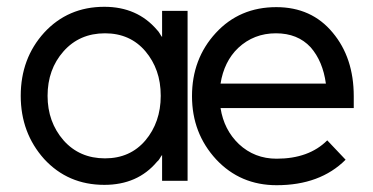

<svg xmlns="http://www.w3.org/2000/svg" viewBox="-20 -532 1098 565"><path d="M457 -500V-423Q453 -428 450 -433.5Q447 -439 442 -444Q384 -512 287 -512Q180 -512 110 -436Q41 -360 41 -250Q41 -141 110 -64Q180 12 287 12Q385 12 442 -56Q447 -60 450 -65.5Q453 -71 457 -76V0H532V-500ZM289 -434Q363 -434 408 -381Q430 -355 441.5 -322.5Q453 -290 453 -250Q453 -211 441.5 -178Q430 -145 408 -119Q363 -66 289 -66Q214 -66 167 -119Q120 -173 120 -250Q120 -328 167 -381Q214 -434 289 -434ZM1021 -214V-249Q1021 -362 959 -436Q897 -511 793 -511Q685 -511 615 -435Q545 -359 545 -249Q545 -140 616 -63Q687 13 794 13Q922 13 997 -62L943 -119Q889 -65 794 -65Q729 -65 683 -108Q661 -129 647.5 -155.5Q634 -182 629 -214ZM792 -434Q856 -434 894 -393Q930 -352 939 -286H629Q634 -318 647 -344.5Q660 -371 681 -391Q727 -434 792 -434Z"/></svg>

Font: Unageo
Style: Regular
Weight: 400
Designer: Richard Sepsi
Foundry: Richard Sepsi
Version: Version 2.000